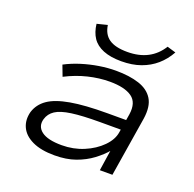

<svg xmlns="http://www.w3.org/2000/svg" viewBox="-126 -837 986 975"><g transform="rotate(20 367.5 -349.5)"><path d="M266 8Q193 8 146.5 -14Q100 -36 82.5 -73.5Q65 -111 77 -157Q91 -202 131.5 -230Q172 -258 248.5 -271.5Q325 -285 446 -285H566L557 -230H425Q331 -230 274 -222Q217 -214 189 -195.5Q161 -177 152 -146Q140 -104 173.5 -78.5Q207 -53 283 -53Q346 -53 401 -76Q456 -99 493 -136.5Q530 -174 536 -215L553 -318Q563 -384 523.5 -412Q484 -440 404 -440Q347 -440 287 -425.5Q227 -411 169 -381L147 -439Q187 -460 232 -474Q277 -488 323.5 -495.5Q370 -503 414 -503Q487 -503 539 -486Q591 -469 615 -430Q639 -391 629 -323L577 0H509L526 -113L529 -114Q504 -84 466 -55.5Q428 -27 379 -9.5Q330 8 266 8ZM421 -557Q363 -557 323.5 -573Q284 -589 264 -619Q244 -649 239 -693L295 -707Q302 -658 335.5 -635Q369 -612 434 -612Q497 -612 543 -636Q589 -660 618 -707L665 -693Q641 -650 606.5 -620Q572 -590 526 -573.5Q480 -557 421 -557Z"/></g></svg>

Font: Nunito Sans 7pt Expanded Light
Style: Italic
Weight: 300
Width: 7
Italic angle: -9°
Designer: Vernon Adams
Foundry: Vernon Adams
Version: Version 3.101;gftools[0.9.27]